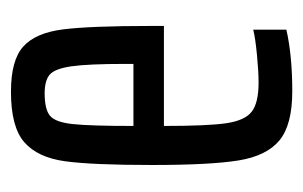

<svg xmlns="http://www.w3.org/2000/svg" viewBox="-124 -434 566 359"><g transform="rotate(-90 159.5 -255.0)"><path d="M290 -232H103Q103 -151 108 -116Q113 -81 129.5 -68Q146 -55 184 -55Q204 -55 235.5 -58Q267 -61 283 -65V-3Q234 8 168 8Q105 8 76 -16Q47 -40 38.5 -92.5Q30 -145 30 -254Q30 -366 37 -417Q44 -468 72.5 -493Q101 -518 167 -518Q226 -518 251.5 -495Q277 -472 283.5 -421Q290 -370 290 -255ZM103 -289H219V-304Q219 -374 214.5 -405Q210 -436 199 -445.5Q188 -455 164 -455Q134 -455 122 -445Q110 -435 106.5 -402.5Q103 -370 103 -289Z"/></g></svg>

Font: Saira Ultra Condensed Medium
Style: Regular
Weight: 500
Width: 1
Designer: Hector Gatti with collaboration of the Omnibus-Type team
Foundry: Omnibus-Type
Version: Version 1.001; ttfautohint (v1.8)